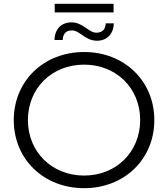

<svg xmlns="http://www.w3.org/2000/svg" viewBox="-20 -978 879 1004"><path d="M574 -913V-958H266V-913ZM487 -765C540 -765 574 -801 575 -856H533C532 -825 515 -807 484 -807C444 -807 414 -861 354 -861C301 -861 266 -826 265 -769H308C309 -801 325 -819 356 -819C398 -819 425 -765 487 -765ZM420 6C630 6 787 -145 787 -350C787 -555 630 -706 420 -706C208 -706 52 -554 52 -350C52 -146 208 6 420 6ZM420 -60C251 -60 126 -184 126 -350C126 -517 251 -640 420 -640C588 -640 713 -517 713 -350C713 -184 588 -60 420 -60Z"/></svg>

Font: Montserrat Z
Style: Regular
Weight: 400
Designer: Julieta Ulanovsky
Foundry: Julieta Ulanovsky
Version: Version 8.000